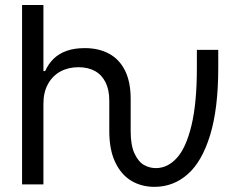

<svg xmlns="http://www.w3.org/2000/svg" viewBox="-20 -727 947 757"><path d="M67 -707.2H151.2V-446.8H158.1Q170.9 -475.5 191.8 -495.7Q212.7 -515.9 243.1 -526.6Q273.5 -537.3 314.2 -537.3Q369.5 -537.3 410.2 -515.2Q451 -493.1 473.1 -448.4Q495.2 -403.7 495.2 -337V-265.2H410.9V-330.8Q410.9 -372.2 396.4 -401.9Q381.9 -431.6 354.6 -446.8Q327.3 -462 289.4 -462Q249.3 -462 218.2 -445.1Q187.2 -428.2 169.2 -395.7Q151.2 -363.3 151.2 -318.4V0H67ZM410.9 -209.9V-265.2H495.2V-209.9Q495.2 -153.3 510.7 -120.9Q526.2 -88.4 548.2 -76.3Q570.1 -64.2 594.6 -64.2Q640.5 -64.2 677 -103.9Q713.4 -143.6 734.8 -231.9Q756.2 -320.1 756.2 -459.3V-530.4H840.5V-459.3Q840.5 -299 808.4 -194.1Q776.2 -89.1 719.6 -39.7Q663 9.7 589.1 9.7Q537.6 9.7 497.8 -14.2Q457.9 -38 434.4 -87.2Q410.9 -136.4 410.9 -209.9Z"/></svg>

Font: Pretendard Variable
Style: Regular
Weight: 400
Designer: Base glyphs from Inter by Rasmus Andersson; Hangul glyphs from Noto Sans CJK(Source Han Sans) by Jang Soo-young and Kang
Foundry: Kil Hyung-jin
Version: Version 1.100;FEAKit 1.0